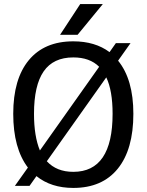

<svg xmlns="http://www.w3.org/2000/svg" viewBox="-20 -913 720 943"><path d="M635 -354Q635 -179 558.5 -84.5Q482 10 340 10Q231 10 159 -48L125 0H53L117 -90Q45 -185 45 -354Q45 -525 121.5 -617.5Q198 -710 340 -710Q447 -710 518 -657L549 -701H621L560 -615Q635 -523 635 -354ZM176 -174 467 -585Q421 -631 340 -631Q242 -631 194.5 -562.5Q147 -494 147 -354Q147 -244 176 -174ZM533 -354Q533 -468 502 -533L210 -121Q258 -69 340 -69Q533 -69 533 -354ZM374 -893H485L361 -742H275Z"/></svg>

Font: Krub Medium
Style: Regular
Weight: 500
Designer: Ekaluck Peanpanawate
Foundry: Cadson Demak Co.,Ltd.
Version: Version 1.000; ttfautohint (v1.6)